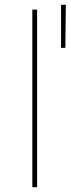

<svg xmlns="http://www.w3.org/2000/svg" viewBox="-20 -782 295 802"><path d="M115 -742H135V0H115ZM235 -762H255L253 -582H235Z"/></svg>

Font: Montserrat
Style: Regular
Weight: 400
Designer: Julieta Ulanovsky
Foundry: Julieta Ulanovsky
Version: Version 8.000